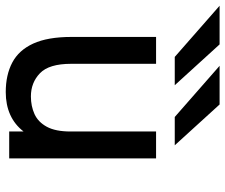

<svg xmlns="http://www.w3.org/2000/svg" viewBox="-90 -694 784 668"><g transform="rotate(90 302.0 -360.0)"><path d="M288.5 12Q228.5 12 185.5 -10.8Q142.5 -33.5 119.5 -83.8Q96.5 -134 96.5 -217V-511H190V-215.5Q190 -138.5 222.8 -107Q255.5 -75.5 303.5 -75.5Q337 -75.5 364.8 -88Q392.5 -100.5 409 -130.8Q425.5 -161 425.5 -213.5V-511H519V0H425.5V-50Q401.5 -19 367 -3.5Q332.5 12 288.5 12ZM375 -576 197 -732H331.5L473.5 -576ZM166 -576 -12 -732H122.5L264.5 -576Z"/></g></svg>

Font: Overpass Mono Light Medium
Style: Regular
Weight: 500
Monospace: yes
Version: Version 4.000